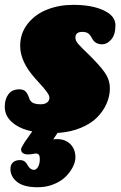

<svg xmlns="http://www.w3.org/2000/svg" viewBox="-20 -538 508 808"><path d="M102.1 -126.5Q104.5 -118.7 108.4 -113.8Q119.1 -99.1 149.9 -99.1Q168.5 -99.1 178.2 -106.7Q188 -114.3 188 -126.5Q188 -131.8 185.1 -138.2Q182.1 -144.5 175 -153.8Q168 -163.1 162.8 -169.2Q157.7 -175.3 145.8 -188.2Q133.8 -201.2 128.9 -207Q64.9 -277.8 64.9 -344.7Q64.9 -398.4 96.9 -438.5Q128.9 -478.5 179 -498Q229 -517.6 288.1 -517.6Q366.7 -517.6 416.3 -494.4Q465.8 -471.2 465.8 -432.1Q465.8 -392.1 448.2 -371.8Q430.7 -351.6 410.2 -351.6Q380.4 -351.6 367.7 -376Q358.9 -392.6 350.1 -398.2Q341.3 -403.8 326.2 -403.8Q297.4 -403.8 297.4 -379.9Q297.4 -373.5 300 -366.9Q302.7 -360.4 310.5 -351.6Q318.4 -342.8 325.2 -335.9Q332 -329.1 347.2 -314.5Q362.3 -299.8 372.6 -289.1Q412.6 -248 427.5 -222.2Q442.4 -196.3 442.4 -166.5Q442.4 -133.8 428.7 -102.3Q415 -70.8 388.9 -44.2Q362.8 -17.6 319.6 0.2Q276.4 18.1 222.2 21.5L204.1 48.3Q211.9 47.4 219.7 47.4Q255.4 47.4 276.4 68.8Q297.4 90.3 297.4 124Q297.4 143.1 286.6 164.6Q275.9 186 256.6 205.3Q237.3 224.6 206.3 237.3Q175.3 250 139.2 250Q79.6 250 51.8 227.5Q23.9 205.1 23.9 172.9Q23.9 156.2 33.9 146Q43.9 135.7 64.5 135.7Q69.8 135.7 74.5 137Q79.1 138.2 81.8 139.9Q84.5 141.6 87.4 144.8Q90.3 147.9 91.6 149.7Q92.8 151.4 95.2 155.3Q97.7 159.2 98.1 160.2Q108.4 176.8 123 176.8Q132.3 176.8 139.9 164.6Q147.5 152.3 147.5 131.8Q147.5 117.7 143.1 112.8Q138.7 107.9 129.9 107.9Q127.4 107.9 118.4 109.9Q109.4 111.8 97.2 111.8Q83.5 111.8 76.2 106.2Q68.8 100.6 68.8 91.8Q68.8 87.4 70.6 83.5Q72.3 79.6 76.9 72Q81.5 64.5 84 60.1L115.7 15.1Q72.8 6.3 44.9 -12.7Q0 -42.5 0 -88.9Q0 -120.6 15.4 -141.4Q30.8 -162.1 60.5 -162.1Q78.1 -162.1 86.9 -153.8Q95.7 -145.5 102.1 -126.5Z"/></svg>

Font: Cooper* Black
Style: Italic
Weight: 900
Italic angle: -7°
Designer: Owen Earl
Foundry: indestructible type*
Version: Version 0.001